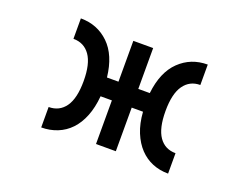

<svg xmlns="http://www.w3.org/2000/svg" viewBox="-90 -673 1179 910"><g transform="rotate(20 500.0 -218.0)"><path d="M820 57Q777 57 740.5 42Q704 27 676 -2.5Q648 -32 630 -76Q612 -120 608 -178H551V42H451V-178H394Q389 -120 371.5 -76Q354 -32 326 -2.5Q298 27 260.5 42Q223 57 180 57V-46Q234 -46 264 -88.5Q294 -131 294 -218Q294 -305 264 -347.5Q234 -390 180 -390V-493Q264 -493 322 -437Q380 -381 392 -272H450V-478H550V-272H608Q620 -381 678 -437Q736 -493 820 -493V-390Q767 -390 737 -347.5Q707 -305 707 -218Q707 -131 736.5 -88.5Q766 -46 820 -46Z"/></g></svg>

Font: NanumGothicCoding
Style: Bold
Weight: 700
Monospace: yes
Designer: Kwon Bruce; Nicolas Noh; Sung-woo Choi; Go-un Cha; Soo-hyun Park;
Foundry: NHN Corporation
Version: Version 2.000;PS 1;hotconv 1.0.49;makeotf.lib2.0.14853